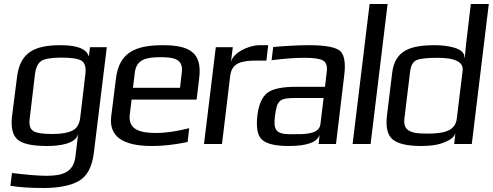

<svg xmlns="http://www.w3.org/2000/svg" viewBox="-20 -720 2464 960"><path d="M65 -334 40 -137C34 -83 43 -45 67 -23C91 -1 141 10 215 10C275 10 361 0 371 -52L357 64C347 140 295 159 213 159C173 159 115 154 40 145L32 209C74 216 129 220 197 220C274 220 333 208 374 185C416 161 440 115 449 46L514 -484H430L424 -437C414 -475 367 -494 283 -494C152 -494 80 -458 65 -334ZM381 -131C377 -99 364 -78 342 -67C320 -56 287 -50 242 -50C192 -50 160 -55 145 -66C130 -76 124 -98 129 -131L155 -350C159 -382 170 -404 186 -415C203 -426 237 -432 287 -432C340 -432 374 -426 390 -415C405 -403 411 -381 407 -350Z M794 -494C658 -494 576 -458 560 -329L536 -138C524 -39 592 10 740 10C797 10 856 3 918 -10L926 -79C862 -63 806 -55 760 -55C678 -55 619 -73 629 -149L638 -222H963L976 -329C992 -458 927 -494 794 -494ZM782 -434C855 -434 897 -423 889 -357L880 -281H645L654 -357C662 -423 711 -434 782 -434Z M1134 -405 1144 -484H1059L1000 0H1090L1131 -341C1139 -407 1190 -417 1262 -417H1312L1321 -494H1277C1225 -494 1140 -456 1134 -405Z M1660 0 1701 -342C1709 -404 1702 -445 1681 -465C1659 -484 1607 -494 1526 -494C1473 -494 1413 -491 1346 -485L1338 -419C1400 -427 1456 -431 1505 -431C1551 -431 1581 -426 1596 -417C1611 -408 1617 -390 1614 -363L1605 -286H1460C1391 -286 1343 -276 1317 -256C1290 -235 1274 -198 1267 -144C1260 -82 1267 -41 1291 -21C1314 0 1359 10 1425 10C1515 10 1566 -9 1578 -46L1573 0ZM1355 -141C1365 -220 1378 -230 1459 -230H1598L1582 -98C1575 -47 1499 -49 1448 -49H1430C1359 -49 1346 -72 1355 -141Z M1833 0 1918 -700H1828L1743 0Z M2154 -494C2032 -494 1955 -468 1941 -357L1915 -144C1908 -85 1917 -45 1943 -23C1969 -1 2017 10 2087 10C2137 10 2178 3 2208 -11C2239 -24 2255 -40 2257 -57L2251 0H2339L2424 -700H2334L2317 -555C2313 -528 2309 -487 2304 -432H2302C2306 -482 2211 -494 2154 -494ZM2114 -52C2041 -52 1994 -62 2002 -127L2031 -366C2035 -393 2045 -411 2062 -419C2080 -427 2115 -431 2168 -431C2257 -431 2299 -409 2293 -366L2264 -127C2256 -61 2192 -52 2114 -52Z"/></svg>

Font: Gamestation Display
Style: Italic
Weight: 400
Designer: Jonas Hecksher
Foundry: Jonas Hecksher, Playtypeª, e-types AS
Version: Version 1.003